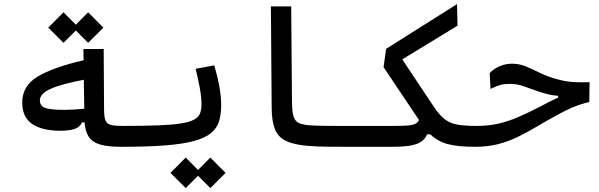

<svg xmlns="http://www.w3.org/2000/svg" viewBox="-20 -725 2970 952"><path d="M280.3 -76.7Q189.5 -76.7 139.9 -109.9Q90.3 -143.1 90.3 -217.8Q90.3 -299.3 166.7 -345.2Q243.2 -391.1 394.5 -426.3L393.6 -481.9H494.1L496.1 -175.8Q496.6 -142.6 503.7 -126.5Q510.7 -110.4 530 -105.5Q549.3 -100.6 585.9 -100.6Q606.4 -100.6 614.5 -91.1Q622.6 -81.5 622.6 -56.2Q622.6 -26.9 613.8 -12Q605 2.9 580.1 2.9Q516.1 2.9 477.5 -8.1Q439 -19 420.9 -45.4Q402.8 -71.8 399.4 -118.2H386.7Q376 -94.2 349.1 -85.4Q322.3 -76.7 280.3 -76.7ZM395.5 -329.6Q282.7 -308.1 230.2 -284.2Q177.7 -260.3 177.7 -227.1Q177.7 -198.2 206.1 -189.2Q234.4 -180.2 299.3 -180.2Q319.8 -180.2 346.9 -181.9Q374 -183.6 397.9 -186ZM417 -512.7 356 -573.7 294.9 -512.7 219.2 -587.9 294.9 -664.1 356 -602.5 417 -664.1 492.7 -587.9Z M580.1 2.9Q564 2.9 564 -52.7Q564 -78.6 570.8 -89.6Q577.6 -100.6 585.9 -100.6Q691.9 -100.6 762.7 -103.3Q833.5 -106 876.7 -112.8Q919.9 -119.6 942.1 -131.8Q964.4 -144 971.7 -162.6Q979 -181.2 979 -208Q979 -244.1 970.7 -288.6Q962.4 -333 950.2 -383.8L1042.5 -400.9Q1059.1 -343.8 1067.9 -294.7Q1076.7 -245.6 1076.7 -203.6Q1076.7 -157.7 1065.9 -123Q1055.2 -88.4 1025.6 -64.5Q996.1 -40.5 940.9 -25.6Q885.7 -10.7 797.4 -3.9Q709 2.9 580.1 2.9ZM1022.9 207.5 961.9 146.5 900.9 207.5 825.2 132.3 900.9 56.2 961.9 117.7 1022.9 56.2 1098.6 132.3Z M1752 2.9Q1742.2 2.9 1732.9 2.9Q1723.6 2.9 1714.4 2.9Q1652.8 2.9 1602.1 2.4Q1551.3 2 1503.9 -2Q1435.5 -7.8 1397.2 -26.6Q1358.9 -45.4 1343.3 -84Q1327.6 -122.6 1327.1 -188.5L1323.2 -693.4H1423.8L1427.7 -220.2Q1428.2 -173.8 1435.1 -149.2Q1441.9 -124.5 1462.6 -114.7Q1483.4 -105 1525.9 -103Q1568.4 -101.1 1613.8 -100.8Q1659.2 -100.6 1719.7 -100.6Q1729 -100.6 1738.8 -100.6Q1748 -100.6 1757.8 -100.6Q1784.7 -100.6 1784.7 -54.2Q1784.7 -22.9 1775.9 -10Q1767.1 2.9 1752 2.9Z M2337.9 2.9Q2251 2.9 2200.7 -10.3Q2150.4 -23.4 2113.3 -59.1H2098.1Q2088.4 -37.1 2069.6 -23.4Q2050.8 -9.8 2015.6 -3.4Q1980.5 2.9 1920.9 2.9H1752L1757.8 -100.6H1925.3Q1972.7 -100.6 1999 -102.5Q2025.4 -104.5 2038.3 -110.8Q2051.3 -117.2 2057.6 -129.9L1881.8 -392.1L1894.5 -482.9L2246.1 -704.6L2248.5 -597.7L1974.6 -430.7L2132.3 -193.8Q2160.2 -152.3 2186.8 -132.6Q2213.4 -112.8 2250 -106.7Q2286.6 -100.6 2343.8 -100.6Q2357.4 -100.6 2364 -87.4Q2370.6 -74.2 2370.6 -58.6Q2370.6 -22.5 2359.9 -9.8Q2349.1 2.9 2337.9 2.9Z M2334 2.9Q2322.3 2.9 2315.9 -9.3Q2309.6 -21.5 2309.6 -51.3Q2309.6 -100.6 2343.8 -100.6Q2400.4 -100.6 2449.5 -111.6Q2498.5 -122.6 2548.3 -144Q2598.1 -165.5 2656.7 -195.8Q2686.5 -211.4 2707.5 -222.2Q2728.5 -232.9 2747.6 -241.2V-250Q2724.6 -251.5 2703.6 -256.1Q2682.6 -260.7 2649.4 -271.5Q2609.9 -284.7 2577.6 -296.9Q2545.4 -309.1 2507.8 -309.1Q2481 -309.1 2461.2 -303.7Q2441.4 -298.3 2412.1 -284.2L2408.2 -362.8Q2431.2 -386.7 2460.4 -397.9Q2489.7 -409.2 2518.1 -409.2Q2554.2 -409.2 2585.2 -396.5Q2616.2 -383.8 2650.9 -366.7Q2685.5 -349.1 2731 -335.4Q2762.2 -326.2 2787.6 -322Q2813 -317.9 2840.3 -317.4Q2854 -316.9 2869.6 -316.9Q2885.3 -316.9 2903.3 -317.4L2901.9 -219.2Q2877.4 -213.4 2856.4 -206.5Q2835.4 -199.7 2811.3 -189.2Q2787.1 -178.7 2752.9 -160.2Q2693.8 -128.4 2645 -99.1Q2595.7 -69.8 2548.8 -46.9Q2502 -23.9 2450.2 -10.5Q2398.4 2.9 2334 2.9Z"/></svg>

Font: CaskaydiaCove NFP
Style: Regular
Weight: 400
Designer: Aaron Bell
Foundry: Saja Typeworks
Version: Version 2111.001; VTT 6.35;Nerd Fonts 3.1.1